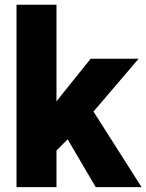

<svg xmlns="http://www.w3.org/2000/svg" viewBox="-20 -770 602 790"><path d="M374 0 258.3 -196.8 212.4 -150.9V0H47.9V-750.5H212.4V-352.5L229 -374L353 -528.3H550.3L364.7 -311L562.5 0Z"/></svg>

Font: Vazirmatn RD Black
Style: Regular
Weight: 900
Designer: Saber Rastikerdar
Foundry: Saber Rastikerdar
Version: Version 32.102